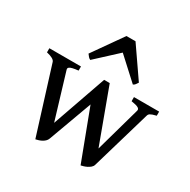

<svg xmlns="http://www.w3.org/2000/svg" viewBox="-164 -877 1038 1048"><g transform="rotate(30 355.0 -353.5)"><path d="M700.7 -428.2Q686 -424.8 677.2 -421.6Q668.5 -418.5 663.3 -415.3Q658.2 -412.1 655.8 -408Q653.3 -403.8 651.9 -397.9L543.9 -28.8Q541 -18.1 532.2 -10.5Q523.4 -2.9 513.2 2.2Q502.9 7.3 492.7 10.3Q482.4 13.2 476.1 14.6L356.9 -300.8L257.3 -28.8Q253.4 -17.6 245.1 -10Q236.8 -2.4 226.8 2.7Q216.8 7.8 207 10.5Q197.3 13.2 190.9 14.6L62 -397.9Q56.6 -417.5 8.8 -428.2V-454.1H208V-428.2Q185.1 -425.8 172.4 -422.6Q159.7 -419.4 154.1 -415.3Q148.4 -411.1 148.2 -406.7Q147.9 -402.3 149.4 -397.9L234.9 -114.3L354 -454.1H389.2L514.6 -114.3L594.2 -397.9Q597.7 -409.2 586.7 -416Q575.7 -422.9 542 -428.2V-454.1H700.7ZM525.9 -535.6Q520 -526.4 515.4 -520.3Q510.7 -514.2 502.4 -510.3L367.7 -633.8L233.9 -510.3Q225.6 -514.2 220.5 -520.3Q215.3 -526.4 208.5 -535.6L339.8 -722.2H397Z"/></g></svg>

Font: Gentium Book Basic
Style: Regular
Weight: 400
Designer: J. Victor Gaultney and Annie Olsen
Foundry: SIL International
Version: Version 1.102; 2013; Maintenance release